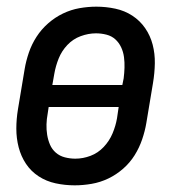

<svg xmlns="http://www.w3.org/2000/svg" viewBox="-20 -548 540 576"><path d="M204 8Q175 8 147 2Q119 -4 96 -19Q73 -34 58 -56.5Q43 -79 36 -106Q29 -133 29 -162Q29 -191 34 -221L54 -341Q58 -365 66.5 -390Q75 -415 89.5 -437.5Q104 -460 124.5 -478Q145 -496 169 -507.5Q193 -519 218.5 -523.5Q244 -528 269 -528Q298 -528 326 -522Q354 -516 377 -501Q400 -486 415.5 -463.5Q431 -441 438 -414Q445 -387 444.5 -358Q444 -329 439 -299L419 -179Q415 -155 406.5 -130Q398 -105 384 -82.5Q370 -60 349.5 -42Q329 -24 305 -12.5Q281 -1 255 3.5Q229 8 204 8ZM347 -293 351 -313Q353 -329 353.5 -345Q354 -361 352 -376.5Q350 -392 343.5 -406Q337 -420 326 -430Q315 -440 299.5 -444Q284 -448 268 -448Q245 -448 222 -439.5Q199 -431 182 -413Q165 -395 156 -372.5Q147 -350 143 -327L137 -293ZM206 -72Q229 -72 251.5 -80.5Q274 -89 291 -107Q308 -125 317.5 -147.5Q327 -170 331 -193L336 -227H126L123 -207Q120 -191 119.5 -175Q119 -159 121.5 -143.5Q124 -128 130 -114Q136 -100 147.5 -90Q159 -80 174.5 -76Q190 -72 206 -72Z"/></svg>

Font: Iosevka SS18 Medium
Style: Italic
Weight: 500
Italic angle: -9°
Monospace: yes
Designer: Belleve Invis
Foundry: Belleve Invis
Version: Version 25.1.1; ttfautohint (v1.8.4)